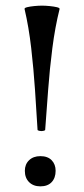

<svg xmlns="http://www.w3.org/2000/svg" viewBox="-20 -649 297 680"><path d="M67 -617Q66 -621 76 -623.5Q86 -626 101 -627.5Q116 -629 129 -629Q141 -629 156 -627.5Q171 -626 181.5 -623.5Q192 -621 191 -617Q175 -553 165.5 -479Q156 -405 150.5 -330.5Q145 -256 140 -189Q140 -187 133.5 -185.5Q127 -184 120 -185.5Q113 -187 113 -189Q109 -256 104 -330.5Q99 -405 90.5 -479Q82 -553 67 -617ZM123 11Q98 11 83 -4Q68 -19 68 -44Q68 -67 83 -81.5Q98 -96 123 -96Q149 -96 163 -81.5Q177 -67 177 -44Q177 -19 163 -4Q149 11 123 11Z"/></svg>

Font: Cormorant SemiBold
Style: Regular
Weight: 600
Designer: Christian Thalmann (Catharsis Fonts)
Foundry: Catharsis Fonts
Version: Version 4.000